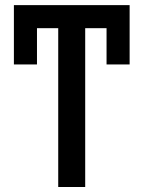

<svg xmlns="http://www.w3.org/2000/svg" viewBox="-20 -748 574 768"><path d="M498.5 -727.5V-490.2H406.2V-635.3H320.8V0H212.9V-635.3H127.9V-490.2H35.6V-727.5Z"/></svg>

Font: Inter Tight Medium
Style: Regular
Weight: 500
Designer: Rasmus Andersson
Foundry: rsms
Version: Version 3.004; ttfautohint (v1.8.4.7-5d5b)